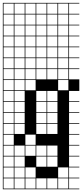

<svg xmlns="http://www.w3.org/2000/svg" viewBox="-20 -1025 578 1352"><path d="M0 307.7V-1004.8H538.5V-1000H466.3V-927.9H538.5V-923.1H466.3V-851H538.5V-846.2H466.3V-774H538.5V-769.2H466.3V-697.1H538.5V-692.3H466.3V-620.2H538.5V-615.4H466.3V-543.3H538.5V-538.5H466.3V-466.3H538.5V-384.6H466.3V-312.5H538.5V-307.7H466.3V-235.6H538.5V-230.8H466.3V-158.7H538.5V-153.8H466.3V-81.7H538.5V-76.9H466.3V-4.8H538.5V0H466.3V72.1H538.5V76.9H466.3V149H538.5V153.8H466.3V226H538.5V230.8H466.3V302.9H538.5V307.7ZM389.4 -927.9H461.5V-1000H389.4ZM312.5 -927.9H384.6V-1000H312.5ZM235.6 -927.9H307.7V-1000H235.6ZM158.7 -927.9H230.8V-1000H158.7ZM81.7 -927.9H153.8V-1000H81.7ZM4.8 -927.9H76.9V-1000H4.8ZM389.4 -851H461.5V-923.1H389.4ZM312.5 -851H384.6V-923.1H312.5ZM235.6 -851H307.7V-923.1H235.6ZM158.7 -851H230.8V-923.1H158.7ZM81.7 -851H153.8V-923.1H81.7ZM4.8 -851H76.9V-923.1H4.8ZM389.4 -774H461.5V-846.2H389.4ZM312.5 -774H384.6V-846.2H312.5ZM235.6 -774H307.7V-846.2H235.6ZM158.7 -774H230.8V-846.2H158.7ZM4.8 -774H76.9V-846.2H4.8ZM81.7 -774H153.8V-846.2H81.7ZM158.7 -697.1H230.8V-769.2H158.7ZM389.4 -697.1H461.5V-769.2H389.4ZM235.6 -697.1H307.7V-769.2H235.6ZM81.7 -697.1H153.8V-769.2H81.7ZM4.8 -697.1H76.9V-769.2H4.8ZM312.5 -697.1H384.6V-769.2H312.5ZM158.7 -620.2H230.8V-692.3H158.7ZM235.6 -620.2H307.7V-692.3H235.6ZM81.7 -620.2H153.8V-692.3H81.7ZM389.4 -620.2H461.5V-692.3H389.4ZM4.8 -620.2H76.9V-692.3H4.8ZM312.5 -620.2H384.6V-692.3H312.5ZM235.6 -543.3H307.7V-615.4H235.6ZM81.7 -543.3H153.8V-615.4H81.7ZM389.4 -543.3H461.5V-615.4H389.4ZM158.7 -543.3H230.8V-615.4H158.7ZM312.5 -543.3H384.6V-615.4H312.5ZM4.8 -543.3H76.9V-615.4H4.8ZM235.6 -466.3H307.7V-538.5H235.6ZM81.7 -466.3H153.8V-538.5H81.7ZM389.4 -466.3H461.5V-538.5H389.4ZM312.5 -466.3H384.6V-538.5H312.5ZM158.7 -466.3H230.8V-538.5H158.7ZM4.8 -466.3H76.9V-538.5H4.8ZM81.7 -389.4H153.8V-461.5H81.7ZM389.4 -389.4H461.5V-461.5H389.4ZM158.7 -389.4H230.8V-461.5H158.7ZM4.8 -389.4H76.9V-461.5H4.8ZM235.6 -312.5H307.7V-384.6H235.6ZM312.5 -312.5H384.6V-384.6H312.5ZM81.7 -312.5H153.8V-384.6H81.7ZM4.8 -312.5H76.9V-384.6H4.8ZM235.6 -235.6H307.7V-307.7H235.6ZM81.7 -235.6H153.8V-307.7H81.7ZM4.8 -235.6H76.9V-307.7H4.8ZM312.5 -235.6H384.6V-307.7H312.5ZM235.6 -158.7H307.7V-230.8H235.6ZM81.7 -158.7H153.8V-230.8H81.7ZM4.8 -158.7H76.9V-230.8H4.8ZM312.5 -158.7H384.6V-230.8H312.5ZM4.8 -81.7H76.9V-153.8H4.8ZM235.6 -81.7H307.7V-153.8H235.6ZM81.7 -81.7H153.8V-153.8H81.7ZM312.5 -81.7H384.6V-153.8H312.5ZM76.9 -76.9H4.8V-4.8H76.9ZM158.7 -4.8H230.8V-76.9H158.7ZM312.5 72.1H384.6V0H312.5ZM235.6 72.1H307.7V0H235.6ZM4.8 72.1H76.9V0H4.8ZM158.7 72.1H230.8V0H158.7ZM81.7 72.1H153.8V0H81.7ZM312.5 149H384.6V76.9H312.5ZM235.6 149H307.7V76.9H235.6ZM4.8 149H76.9V76.9H4.8ZM81.7 149H153.8V76.9H81.7ZM81.7 226H153.8V153.8H81.7ZM389.4 226H461.5V153.8H389.4ZM158.7 226H230.8V153.8H158.7ZM4.8 226H76.9V153.8H4.8ZM312.5 302.9H384.6V230.8H312.5ZM235.6 302.9H307.7V230.8H235.6ZM389.4 302.9H461.5V230.8H389.4ZM158.7 302.9H230.8V230.8H158.7ZM81.7 302.9H153.8V230.8H81.7ZM4.8 302.9H76.9V230.8H4.8Z"/></svg>

Font: Jacquarda Bastarda 9 Charted
Style: Regular
Weight: 400
Designer: Sarah Cadigan-Fried
Version: Version 1.000; ttfautohint (v1.8.4.7-5d5b)